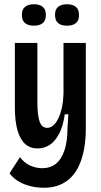

<svg xmlns="http://www.w3.org/2000/svg" viewBox="-20 -730 477 904"><path d="M187 154Q155 154 123.5 146.5Q92 139 66.5 123.5Q41 108 25 86L74 10Q94 37 122 49.5Q150 62 179 62Q216 62 242.5 41.5Q269 21 283.5 -22Q298 -65 298 -131L302 -192H285Q277 -135 258 -99.5Q239 -64 213.5 -47.5Q188 -31 157 -31Q122 -31 98.5 -52Q75 -73 62.5 -116Q50 -159 50 -225V-528H156V-252Q156 -187 166.5 -157.5Q177 -128 202 -128Q218 -128 231.5 -140Q245 -152 255.5 -174.5Q266 -197 272 -226Q278 -255 279 -289V-528H384V-124Q384 -77 377 -35Q370 7 355.5 42Q341 77 317.5 102Q294 127 261.5 140.5Q229 154 187 154ZM295 -609Q269 -609 254 -621Q239 -633 239 -660Q239 -686 254 -698Q269 -710 295 -710Q322 -710 337 -698Q352 -686 352 -659Q352 -633 337 -621Q322 -609 295 -609ZM139 -609Q113 -609 98 -621Q83 -633 83 -660Q83 -686 98 -698Q113 -710 140 -710Q166 -710 181 -698Q196 -686 196 -660Q196 -633 181 -621Q166 -609 139 -609Z"/></svg>

Font: Bricolage Grotesque 24pt Condensed Medium
Style: Regular
Weight: 500
Width: 3
Designer: Mathieu Triay
Foundry: Atelier Triay
Version: Version 1.001;gftools[0.9.33.dev8+g029e19f]